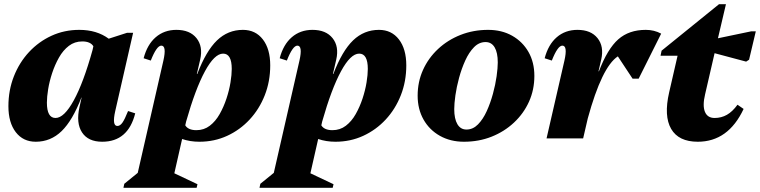

<svg xmlns="http://www.w3.org/2000/svg" viewBox="-20 -658 3614 913"><path d="M150 16Q90 16 55 -29.5Q20 -75 20 -153Q20 -229 46 -295Q72 -361 118 -410.5Q164 -460 225 -488Q286 -516 357 -516Q440 -516 497 -474L584 -502H613L528 -130Q512 -59 538 -59Q551 -59 562 -74.5Q573 -90 589 -130L623 -119Q589 16 466 16Q399 16 370 -28.5Q341 -73 358 -149L368 -194H367Q325 -85 273 -34.5Q221 16 150 16ZM203 -170Q203 -97 244 -97Q285 -97 331 -181Q377 -265 420 -420L424 -438Q410 -461 371 -461Q335 -461 307.5 -440Q280 -419 260.5 -384.5Q241 -350 228 -310.5Q215 -271 209 -234Q203 -197 203 -170Z M567 235 571 216 635 164 757 -370Q773 -441 747 -441Q725 -441 697 -370L663 -381Q680 -446 720.5 -481Q761 -516 819 -516Q883 -516 914.5 -476.5Q946 -437 932 -375L916 -306H918Q960 -416 1012 -466Q1064 -516 1135 -516Q1195 -516 1230 -470.5Q1265 -425 1265 -347Q1265 -271 1239 -205Q1213 -139 1167 -89.5Q1121 -40 1060 -12Q999 16 928 16Q884 16 846 3L809 166L919 218L915 235ZM865 -80 861 -62Q875 -39 914 -39Q950 -39 977.5 -60Q1005 -81 1024.5 -115.5Q1044 -150 1057 -189.5Q1070 -229 1076 -266Q1082 -303 1082 -330Q1082 -403 1041 -403Q1000 -403 954.5 -319Q909 -235 865 -80Z M1214 235 1218 216 1282 164 1404 -370Q1420 -441 1394 -441Q1372 -441 1344 -370L1310 -381Q1327 -446 1367.5 -481Q1408 -516 1466 -516Q1530 -516 1561.5 -476.5Q1593 -437 1579 -375L1563 -306H1565Q1607 -416 1659 -466Q1711 -516 1782 -516Q1842 -516 1877 -470.5Q1912 -425 1912 -347Q1912 -271 1886 -205Q1860 -139 1814 -89.5Q1768 -40 1707 -12Q1646 16 1575 16Q1531 16 1493 3L1456 166L1566 218L1562 235ZM1512 -80 1508 -62Q1522 -39 1561 -39Q1597 -39 1624.5 -60Q1652 -81 1671.5 -115.5Q1691 -150 1704 -189.5Q1717 -229 1723 -266Q1729 -303 1729 -330Q1729 -403 1688 -403Q1647 -403 1601.5 -319Q1556 -235 1512 -80Z M2186 16Q2122 16 2072 -12Q2022 -40 1994 -89.5Q1966 -139 1966 -203Q1966 -269 1991.5 -325.5Q2017 -382 2063 -425Q2109 -468 2170 -492Q2231 -516 2301 -516Q2366 -516 2415.5 -488Q2465 -460 2493 -411Q2521 -362 2521 -297Q2521 -231 2495.5 -174.5Q2470 -118 2424 -75Q2378 -32 2317.5 -8Q2257 16 2186 16ZM2198 -42Q2229 -42 2253 -66.5Q2277 -91 2294.5 -129.5Q2312 -168 2324 -212Q2336 -256 2341.5 -295.5Q2347 -335 2347 -361Q2347 -408 2332 -433Q2317 -458 2289 -458Q2258 -458 2234 -433.5Q2210 -409 2192.5 -370.5Q2175 -332 2163 -288Q2151 -244 2145.5 -204.5Q2140 -165 2140 -139Q2140 -93 2155 -67.5Q2170 -42 2198 -42Z M2579 0 2664 -370Q2680 -441 2654 -441Q2632 -441 2604 -370L2570 -381Q2587 -446 2627.5 -481Q2668 -516 2726 -516Q2790 -516 2821.5 -476.5Q2853 -437 2839 -375L2826 -319H2828Q2869 -426 2920 -471Q2971 -516 3051 -516Q3091 -516 3124 -498L3017 -284H2988L2918 -390Q2842 -340 2775 -95L2753 0Z M3298 16Q3207 16 3171.5 -45Q3136 -106 3162 -219L3202 -393H3121L3126 -417L3399 -638H3432L3394 -476L3552 -509H3574L3542 -374L3528 -365L3378 -405L3333 -210Q3320 -156 3332 -126.5Q3344 -97 3378 -97Q3410 -97 3436.5 -112Q3463 -127 3487 -160L3516 -140Q3443 16 3298 16Z"/></svg>

Font: Platypi ExtraBold
Style: Italic
Weight: 800
Italic angle: -13°
Designer: David Sargent
Foundry: Bolt Cutter Type
Version: Version 1.200; ttfautohint (v1.8.4.7-5d5b)